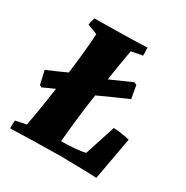

<svg xmlns="http://www.w3.org/2000/svg" viewBox="-155 -790 894 924"><g transform="rotate(30 292.0 -327.5)"><path d="M25 6Q24 -5 24.5 -16Q25 -27 26 -38L85 -50Q94 -94 103 -151Q112 -208 121 -269Q105 -262 89 -255Q73 -248 57 -240L45 -246L28 -321Q54 -332 80.5 -343.5Q107 -355 135 -368Q143 -431 149 -490Q155 -549 157 -594L102 -615Q103 -626 105.5 -635.5Q108 -645 112 -655Q184 -656 257 -657Q330 -658 403 -661Q404 -650 404 -639Q404 -628 404 -617Q390 -615 373 -611.5Q356 -608 342 -605Q328 -529 314 -433Q380 -463 431 -485L446 -479L459 -407Q422 -391 381.5 -373Q341 -355 300 -336Q289 -263 281 -192Q273 -121 268 -63Q301 -63 339.5 -66Q378 -69 401 -75L456 -245Q479 -244 501.5 -240.5Q524 -237 546 -232L503 5Q470 3 413.5 2Q357 1 297 0Q225 1 154.5 2.5Q84 4 25 6Z"/></g></svg>

Font: Labrada ExtraBold
Style: Italic
Weight: 800
Italic angle: -7°
Designer: Mercedes Jáuregui
Foundry: Omnibus-Type Team
Version: Version 1.000; ttfautohint (v1.8.4.7-5d5b)